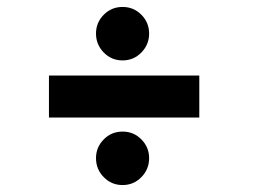

<svg xmlns="http://www.w3.org/2000/svg" viewBox="-20 -582 750 553"><path d="M333 -408Q301 -408 278.8 -430.8Q256.5 -453.5 256.5 -485.5Q256.5 -517 278.8 -539.5Q301 -562 333 -562Q365 -562 387.2 -539.5Q409.5 -517 409.5 -485.5Q409.5 -453.5 387.2 -430.8Q365 -408 333 -408ZM121 -364.5H554V-243.5H121ZM333 -49Q301 -49 278.8 -71.8Q256.5 -94.5 256.5 -126.5Q256.5 -158 278.8 -180.5Q301 -203 333 -203Q365 -203 387.2 -180.5Q409.5 -158 409.5 -126.5Q409.5 -94.5 387.2 -71.8Q365 -49 333 -49Z"/></svg>

Font: League Mono
Style: Bold
Weight: 700
Width: 6
Designer: Tyler Finck
Foundry: The League of Moveable Type / Tyler Finck
Version: Version 2.300;RELEASE